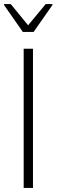

<svg xmlns="http://www.w3.org/2000/svg" viewBox="-20 -929 280 949"><path d="M97 0V-688H143V0ZM93 -771 0 -904V-909H33L119 -804L206 -909H239V-904L146 -771Z"/></svg>

Font: Saira SemiCondensed ExtraLight
Style: Regular
Weight: 250
Width: 4
Designer: Hector Gatti with collaboration of the Omnibus-Type team
Foundry: Omnibus-Type
Version: Version 1.101